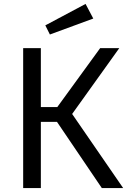

<svg xmlns="http://www.w3.org/2000/svg" viewBox="-20 -949 655 969"><path d="M267.7 -333.8H186.2V0H96.9V-706.2H186.2V-408.7H269.2L485.6 -706.2H582.1L344.1 -373.8L601.5 0H493.8ZM411.8 -929.2 450.8 -855.4 231.8 -774.9 208.7 -821Z"/></svg>

Font: FiraCode Nerd Font
Style: Regular
Weight: 400
Designer: Carrois Corporate, Edenspiekermann AG, Nikita Prokopov
Foundry: Carrois Corporate, Edenspiekermann AG, Nikita Prokopov
Version: Version 6.002;Nerd Fonts 2.1.0